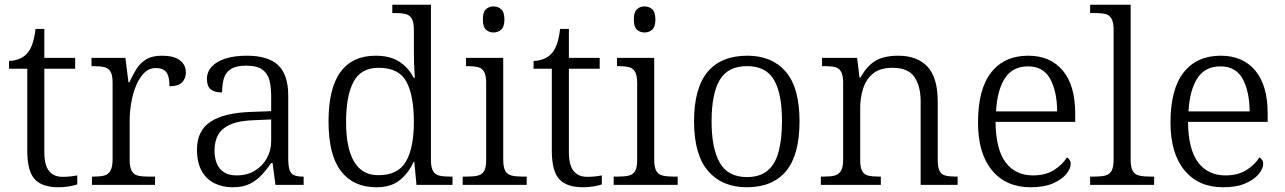

<svg xmlns="http://www.w3.org/2000/svg" viewBox="-20 -780 5420 810"><path d="M227 10Q157 10 126 -24.5Q95 -59 95 -144V-490H18V-523Q37 -523 57 -530Q77 -537 91 -551Q106 -566 115.5 -591.5Q125 -617 130 -658H167V-536H297V-490H167V-139Q167 -83 187 -58.5Q207 -34 244 -34Q261 -34 275.5 -35.5Q290 -37 306 -40V-2Q292 3 270 6.5Q248 10 227 10Z M368 0V-35H378Q403 -35 420 -39.5Q437 -44 446 -60Q455 -76 455 -109V-431Q455 -463 446 -478Q437 -493 419 -497Q401 -501 374 -501H366V-536H509L522 -433H526Q539 -462 555 -488Q571 -514 596.5 -529.5Q622 -545 664 -545Q713 -545 738.5 -526Q764 -507 764 -474Q764 -449 748 -432.5Q732 -416 695 -416Q695 -458 681.5 -475.5Q668 -493 637 -493Q609 -493 588 -472Q567 -451 553.5 -417.5Q540 -384 533.5 -345.5Q527 -307 527 -272V-105Q527 -74 536 -58.5Q545 -43 562 -39Q579 -35 604 -35H634V0Z M961 10Q919 10 884.5 -7Q850 -24 830.5 -59.5Q811 -95 811 -149Q811 -228 867.5 -266Q924 -304 1041 -308L1124 -311V-372Q1124 -411 1117 -440Q1110 -469 1087.5 -486Q1065 -503 1018 -503Q977 -503 954.5 -489Q932 -475 924.5 -449.5Q917 -424 917 -390Q885 -390 869 -403Q853 -416 853 -447Q853 -477 873.5 -499Q894 -521 931.5 -533Q969 -545 1021 -545Q1112 -545 1154 -504.5Q1196 -464 1196 -377V-113Q1196 -82 1201 -65Q1206 -48 1219.5 -41.5Q1233 -35 1257 -35H1261V0H1142L1130 -92H1124Q1106 -66 1085 -43Q1064 -20 1035 -5Q1006 10 961 10ZM978 -40Q1022 -40 1054.5 -59.5Q1087 -79 1105.5 -112Q1124 -145 1124 -184V-276L1053 -273Q989 -271 952.5 -255Q916 -239 900.5 -211.5Q885 -184 885 -145Q885 -113 895 -89.5Q905 -66 925.5 -53Q946 -40 978 -40Z M1568 10Q1471 10 1418.5 -58Q1366 -126 1366 -267Q1366 -408 1416.5 -476.5Q1467 -545 1565 -545Q1626 -545 1665 -519.5Q1704 -494 1725 -452H1730Q1728 -478 1727 -507.5Q1726 -537 1726 -560V-654Q1726 -686 1717 -701.5Q1708 -717 1690.5 -721Q1673 -725 1649 -725H1635V-760H1798V-105Q1798 -74 1807 -58.5Q1816 -43 1833.5 -39Q1851 -35 1878 -35H1889V0H1737L1728 -97H1725Q1703 -49 1666 -19.5Q1629 10 1568 10ZM1577 -41Q1659 -41 1692.5 -98.5Q1726 -156 1726 -266Q1726 -377 1694.5 -435.5Q1663 -494 1577 -494Q1503 -494 1471.5 -435Q1440 -376 1440 -265Q1440 -154 1474.5 -97Q1509 -40 1577 -41Z M1932 0V-35H1950Q1977 -35 1995 -39Q2013 -43 2022 -58Q2031 -73 2031 -104V-430Q2031 -462 2022 -477.5Q2013 -493 1995.5 -497Q1978 -501 1954 -501H1946V-536H2103V-107Q2103 -75 2111.5 -59.5Q2120 -44 2138 -39.5Q2156 -35 2183 -35H2202V0ZM2062 -643Q2043 -643 2030 -655Q2017 -667 2017 -698Q2017 -729 2030 -741Q2043 -753 2062 -753Q2081 -753 2094.5 -741Q2108 -729 2108 -698Q2108 -667 2094.5 -655Q2081 -643 2062 -643Z M2440 10Q2370 10 2339 -24.5Q2308 -59 2308 -144V-490H2231V-523Q2250 -523 2270 -530Q2290 -537 2304 -551Q2319 -566 2328.5 -591.5Q2338 -617 2343 -658H2380V-536H2510V-490H2380V-139Q2380 -83 2400 -58.5Q2420 -34 2457 -34Q2474 -34 2488.5 -35.5Q2503 -37 2519 -40V-2Q2505 3 2483 6.5Q2461 10 2440 10Z M2569 0V-35H2587Q2614 -35 2632 -39Q2650 -43 2659 -58Q2668 -73 2668 -104V-430Q2668 -462 2659 -477.5Q2650 -493 2632.5 -497Q2615 -501 2591 -501H2583V-536H2740V-107Q2740 -75 2748.5 -59.5Q2757 -44 2775 -39.5Q2793 -35 2820 -35H2839V0ZM2699 -643Q2680 -643 2667 -655Q2654 -667 2654 -698Q2654 -729 2667 -741Q2680 -753 2699 -753Q2718 -753 2731.5 -741Q2745 -729 2745 -698Q2745 -667 2731.5 -655Q2718 -643 2699 -643Z M3130 10Q3027 10 2967.5 -58.5Q2908 -127 2908 -268Q2908 -408 2965 -476.5Q3022 -545 3133 -545Q3237 -545 3295 -477.5Q3353 -410 3353 -268Q3353 -127 3296.5 -58.5Q3240 10 3130 10ZM3131 -33Q3186 -33 3218.5 -60.5Q3251 -88 3265 -141Q3279 -194 3279 -268Q3279 -386 3245 -443.5Q3211 -501 3132 -501Q3051 -501 3016.5 -443Q2982 -385 2982 -268Q2982 -154 3016.5 -93.5Q3051 -33 3131 -33Z M3443 0V-35H3456Q3484 -35 3501.5 -39.5Q3519 -44 3528 -59.5Q3537 -75 3537 -107V-431Q3537 -463 3528 -478Q3519 -493 3502.5 -497Q3486 -501 3461 -501H3448V-536H3596L3606 -453H3610Q3631 -490 3654.5 -510Q3678 -530 3706.5 -537.5Q3735 -545 3769 -545Q3850 -545 3893 -498.5Q3936 -452 3936 -352V-107Q3936 -75 3943.5 -59.5Q3951 -44 3968 -39.5Q3985 -35 4012 -35H4020V0H3864V-352Q3864 -417 3837.5 -455.5Q3811 -494 3745 -494Q3693 -494 3663.5 -470Q3634 -446 3621.5 -407Q3609 -368 3609 -325V-104Q3609 -73 3617.5 -58Q3626 -43 3643.5 -39Q3661 -35 3688 -35H3696V0Z M4328 10Q4224 10 4165 -61.5Q4106 -133 4106 -263Q4106 -404 4161.5 -474.5Q4217 -545 4318 -545Q4411 -545 4463.5 -482.5Q4516 -420 4516 -301V-266H4180Q4181 -150 4222.5 -95Q4264 -40 4338 -40Q4391 -40 4427 -63Q4463 -86 4481 -116Q4487 -113 4492 -106Q4497 -99 4497 -88Q4497 -69 4478.5 -46Q4460 -23 4422.5 -6.5Q4385 10 4328 10ZM4440 -310Q4439 -396 4410 -448Q4381 -500 4317 -500Q4252 -500 4219.5 -450Q4187 -400 4182 -310Z M4579 0V-35H4598Q4625 -35 4643 -39.5Q4661 -44 4669.5 -59.5Q4678 -75 4678 -107V-654Q4678 -686 4669 -701.5Q4660 -717 4643 -721Q4626 -725 4601 -725H4579V-760H4750V-107Q4750 -75 4758.5 -59.5Q4767 -44 4785.5 -39.5Q4804 -35 4830 -35H4849V0Z M5140 10Q5036 10 4977 -61.5Q4918 -133 4918 -263Q4918 -404 4973.5 -474.5Q5029 -545 5130 -545Q5223 -545 5275.5 -482.5Q5328 -420 5328 -301V-266H4992Q4993 -150 5034.5 -95Q5076 -40 5150 -40Q5203 -40 5239 -63Q5275 -86 5293 -116Q5299 -113 5304 -106Q5309 -99 5309 -88Q5309 -69 5290.5 -46Q5272 -23 5234.5 -6.5Q5197 10 5140 10ZM5252 -310Q5251 -396 5222 -448Q5193 -500 5129 -500Q5064 -500 5031.5 -450Q4999 -400 4994 -310Z"/></svg>

Font: Noto Serif Tibetan Light
Style: Regular
Weight: 300
Version: Version 2.103